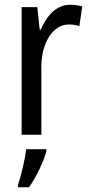

<svg xmlns="http://www.w3.org/2000/svg" viewBox="-20 -567 377 808"><path d="M275 -547C219 -547 178 -504 152 -443H147L137 -537H71V0H154V-282C153 -388 204 -464 269 -464C285 -464 301 -462 314 -457L326 -540C309 -545 291 -547 275 -547ZM175 71V61H90C86 102 68 175 56 210V221H102C132 180 162 116 175 71Z"/></svg>

Font: Noto Sans Condensed
Style: Regular
Weight: 400
Width: 3
Designer: Monotype Design Team
Foundry: Monotype Imaging Inc.
Version: Version 2.013